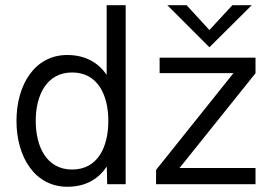

<svg xmlns="http://www.w3.org/2000/svg" viewBox="-20 -710 1045 740"><path d="M391.1 -421.4C358.9 -468.3 309.6 -498 238.8 -498C114.3 -498 43.5 -383.8 43.5 -244.1C43.5 -105 114.3 9.8 239.3 9.8C312.5 9.8 359.9 -21.5 391.6 -67.9L393.1 0H464.4V-689.9H391.1ZM950.2 -689.9H875.5L787.1 -594.2L699.2 -689.9H625L787.1 -527.8ZM964.8 -487.8H595.2V-428.2H879.9L581.5 -55.2V0H964.8V-62.5H671.9L964.8 -427.7ZM257.8 -56.6C159.7 -56.6 117.7 -144.5 117.7 -244.1C117.7 -342.8 159.7 -430.7 257.8 -430.7C357.4 -430.7 397.5 -342.8 397.5 -244.1C397.5 -144 357.4 -56.6 257.8 -56.6Z"/></svg>

Font: HK Grotesk
Style: Regular
Weight: 400
Designer: Alfredo Marco Pradil and Stefan Peev
Foundry: Hanken Design Co.
Version: Version 1.045;PS 001.045;hotconv 1.0.88;makeotf.lib2.5.64775